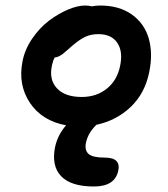

<svg xmlns="http://www.w3.org/2000/svg" viewBox="-20 -473 606 691"><path d="M317.9 198.2Q235.4 198.2 200 161.1Q164.6 124 178.2 56.2Q187.5 12.7 217.8 -22Q130.9 -38.1 87.6 -103Q44.4 -168 61 -252Q69.3 -295.4 96.2 -334.5Q123 -373.5 156.5 -398.7Q189.9 -423.8 224.6 -438.5Q259.3 -453.1 286.1 -453.1Q299.3 -453.1 311 -450.2Q325.7 -453.1 340.8 -453.1Q409.2 -453.1 454.6 -420.7Q500 -388.2 515.4 -334.2Q530.8 -280.3 517.1 -213.9Q502 -137.7 450.9 -88.6Q399.9 -39.6 327.1 -23.9Q296.4 5.4 289.1 42Q284.2 68.4 299.1 81.3Q314 94.2 356.9 94.2Q387.7 94.2 399.2 106.7Q410.6 119.1 405.8 140.1Q394.5 198.2 317.9 198.2ZM167 -237.8Q155.8 -186.5 184.8 -155.3Q213.9 -124 273.9 -124Q327.1 -124 364.3 -153.8Q401.4 -183.6 412.1 -234.9Q423.3 -287.1 402.3 -318.6Q381.3 -350.1 334 -350.1Q307.6 -350.1 287.6 -340.8Q267.6 -331.5 243.2 -311Q235.4 -304.2 223.1 -293.5Q210.9 -282.7 205.8 -278.8Q200.7 -274.9 192.9 -270.8Q185.1 -266.6 176.8 -266.1Q170.4 -254.4 167 -237.8Z"/></svg>

Font: Shantell Sans Irregular Bouncy
Style: Italic
Weight: 500
Italic angle: -11.31°
Designer: Stephen Nixon, Anya Danilova, Shantell Martin
Foundry: Arrow Type
Version: Version 1.006;[9816181b4]